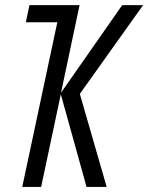

<svg xmlns="http://www.w3.org/2000/svg" viewBox="-20 -734 582 754"><path d="M67.4 0 205.1 -646.5H81.5L95.7 -713.9H292.5L219.7 -370.1L460 -713.9H542L293.5 -365.2L398.9 0H319.8L218.8 -363.8L141.6 0Z"/></svg>

Font: Open Sans Condensed
Style: Italic
Weight: 400
Width: 3
Italic angle: -12°
Designer: Monotype Design Team
Foundry: Monotype Imaging Inc.
Version: Version 3.000